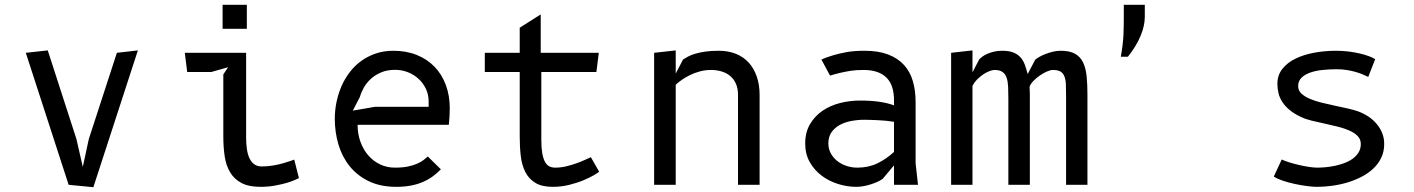

<svg xmlns="http://www.w3.org/2000/svg" viewBox="-20 -770 5890 800"><path d="M554.5 -560 369 10 266 0 87.5 -550 179 -560 298.5 -190.5 325 -74.5 350 -190.5 467 -550Z M907.5 -750H1008.5V-650H907.5ZM1005.5 -196.5Q1005.5 -170.5 1008.8 -148.5Q1012 -126.5 1019.5 -110.5Q1027 -94.5 1039.5 -85.5Q1052 -76.5 1070.5 -76.5Q1095 -76.5 1118.2 -80.5Q1141.5 -84.5 1160 -89.8Q1178.5 -95 1190.8 -99.5Q1203 -104 1206 -105L1225.5 -28Q1222.5 -26.5 1209.5 -20.5Q1196.5 -14.5 1175.5 -8.2Q1154.5 -2 1126.5 3.2Q1098.5 8.5 1065.5 8.5Q1016.5 8.5 986.2 -7.5Q956 -23.5 939 -51.8Q922 -80 916.2 -118.5Q910.5 -157 910.5 -201.5V-460L930.5 -490L860.5 -470H760L750 -550H1005.5V-250.5Z M1817 -64.5Q1801.5 -48.5 1783 -35Q1764.5 -21.5 1742 -11.8Q1719.5 -2 1692.2 3.2Q1665 8.5 1631.5 8.5Q1565 8.5 1516.5 -15Q1468 -38.5 1436.5 -78Q1405 -117.5 1390 -168.5Q1375 -219.5 1375 -275Q1375 -310.5 1382.2 -345.2Q1389.5 -380 1403.2 -411.5Q1417 -443 1437.8 -470Q1458.5 -497 1485.8 -516.5Q1513 -536 1546.2 -547.2Q1579.5 -558.5 1619 -558.5Q1673 -558.5 1716.5 -541Q1760 -523.5 1790.5 -492Q1821 -460.5 1837.5 -416.2Q1854 -372 1854 -319Q1854 -303.5 1853 -285Q1852 -266.5 1850 -250H1470Q1470 -211.5 1482 -178.8Q1494 -146 1514.8 -122.2Q1535.5 -98.5 1563.8 -85Q1592 -71.5 1625 -71.5Q1657 -71.5 1679.8 -76.2Q1702.5 -81 1718.2 -88Q1734 -95 1744.5 -103Q1755 -111 1762.5 -118ZM1766 -325V-347Q1766 -375.5 1754.8 -399.5Q1743.5 -423.5 1724.2 -441.2Q1705 -459 1679.8 -469Q1654.5 -479 1626.5 -479Q1593 -479 1567.8 -468.2Q1542.5 -457.5 1524.5 -440.8Q1506.5 -424 1495.5 -404Q1484.5 -384 1479.5 -366L1450 -309L1542.5 -325Z M2235.5 -188Q2235.5 -155 2239.2 -132.8Q2243 -110.5 2250.2 -96.8Q2257.5 -83 2268.2 -77.2Q2279 -71.5 2293 -71.5Q2316.5 -71.5 2339.5 -77Q2362.5 -82.5 2382.5 -89.8Q2402.5 -97 2418 -104.2Q2433.5 -111.5 2442 -115L2476.5 -54.5Q2472 -50.5 2454.8 -40.2Q2437.5 -30 2411.2 -19Q2385 -8 2352 0.2Q2319 8.5 2283 8.5Q2238 8.5 2210.8 -8Q2183.5 -24.5 2169 -53Q2154.5 -81.5 2150 -119.2Q2145.5 -157 2145.5 -200V-470H2000V-550H2145.5V-654.5L2233 -710V-550H2475L2465 -470H2235.5Z M2795.5 0H2705.5V-550L2795.5 -560V-463.5L2826 -522Q2835 -528 2847.2 -534.5Q2859.5 -541 2877 -546.2Q2894.5 -551.5 2918.5 -555Q2942.5 -558.5 2975 -558.5Q3014.5 -558.5 3046.2 -545.8Q3078 -533 3099.8 -509Q3121.5 -485 3133.2 -451Q3145 -417 3145 -375V0H3055V-375Q3055 -402 3046.2 -421.5Q3037.5 -441 3022 -453.8Q3006.5 -466.5 2986 -472.5Q2965.5 -478.5 2942.5 -478.5Q2918.5 -478.5 2896.2 -472.5Q2874 -466.5 2855 -457.2Q2836 -448 2820.8 -437.2Q2805.5 -426.5 2795.5 -417Z M3805 0H3705V-81L3658 -25Q3649.5 -18.5 3636.2 -12.5Q3623 -6.5 3608 -1.8Q3593 3 3577.5 5.8Q3562 8.5 3548 8.5Q3510.5 8.5 3472.5 -3.2Q3434.5 -15 3404 -37.8Q3373.5 -60.5 3354.2 -94.2Q3335 -128 3335 -172Q3335 -218.5 3354.8 -252.2Q3374.5 -286 3406.5 -308Q3438.5 -330 3479.5 -340.5Q3520.5 -351 3562.5 -351Q3610 -351 3645 -345.8Q3680 -340.5 3705 -331V-352.5Q3705 -382 3697.8 -405.5Q3690.5 -429 3675 -445.2Q3659.5 -461.5 3635.2 -470Q3611 -478.5 3577.5 -478.5Q3546 -478.5 3523.2 -474.8Q3500.5 -471 3481 -466.5Q3469.5 -464 3459 -461Q3448.5 -458 3438.5 -455L3402.5 -522Q3423.5 -531.5 3452.5 -540Q3476.5 -547 3507.2 -552.8Q3538 -558.5 3582.5 -558.5Q3640 -558.5 3680.5 -543Q3721 -527.5 3746.5 -499.5Q3772 -471.5 3783.5 -432.2Q3795 -393 3795 -345V-90ZM3705 -262.5 3675 -266.5Q3668 -267 3656.5 -268Q3645 -269 3631.8 -269.5Q3618.5 -270 3605.2 -270.5Q3592 -271 3582.5 -271Q3554.5 -271 3527.5 -266Q3500.5 -261 3479.2 -249.5Q3458 -238 3444.8 -219.2Q3431.5 -200.5 3431.5 -172.5Q3431.5 -150 3441.5 -131.5Q3451.5 -113 3468.2 -99.5Q3485 -86 3506.8 -78.8Q3528.5 -71.5 3552 -71.5Q3598.5 -71.5 3635.5 -89.2Q3672.5 -107 3705 -137Z M4032 0H3943V-550L4032 -560V-468.5Q4042.5 -488.5 4048.2 -499.8Q4054 -511 4056.8 -516.2Q4059.5 -521.5 4060.2 -522.8Q4061 -524 4061 -524Q4065.5 -528.5 4073.8 -534.5Q4082 -540.5 4094 -545.8Q4106 -551 4121.5 -554.8Q4137 -558.5 4156.5 -558.5Q4184.5 -558.5 4202.5 -551.2Q4220.5 -544 4232 -531.2Q4243.5 -518.5 4250 -500.5Q4256.5 -482.5 4262 -461.5L4293.5 -521.5Q4298.5 -526 4309.8 -532.5Q4321 -539 4335.8 -544.8Q4350.5 -550.5 4367 -554.5Q4383.5 -558.5 4399.5 -558.5Q4437.5 -558.5 4459.8 -545.8Q4482 -533 4493.2 -509Q4504.5 -485 4507.8 -451Q4511 -417 4511 -375V0H4422V-370Q4422 -397 4421.2 -417.2Q4420.5 -437.5 4415.2 -451.2Q4410 -465 4398.8 -471.8Q4387.5 -478.5 4367 -478.5Q4357 -478.5 4342.5 -472.2Q4328 -466 4313.8 -456.2Q4299.5 -446.5 4287.2 -434.2Q4275 -422 4270 -409.5Q4270 -406.5 4270.2 -399.8Q4270.5 -393 4270.8 -385.8Q4271 -378.5 4271 -372.2Q4271 -366 4271 -363.5V0H4181.5V-360Q4181.5 -387 4180.5 -409Q4179.5 -431 4174.2 -446.2Q4169 -461.5 4157.2 -470Q4145.5 -478.5 4124 -478.5Q4116 -478.5 4103.5 -474Q4091 -469.5 4077.8 -460.8Q4064.5 -452 4052.2 -439.8Q4040 -427.5 4032 -412Z M4662.5 -750H4750V-700Q4750 -662.5 4732.2 -620Q4714.5 -577.5 4679.5 -533.5H4650Q4654.5 -558.5 4657.2 -580.5Q4660 -602.5 4661 -622.8Q4662 -643 4662.2 -662Q4662.5 -681 4662.5 -700Z M5681 -449.5Q5671.5 -454 5658.2 -459.8Q5645 -465.5 5628.5 -470.2Q5612 -475 5592.2 -478.2Q5572.5 -481.5 5550 -481.5Q5519.5 -481.5 5490.5 -478.5Q5461.5 -475.5 5439 -467.5Q5416.5 -459.5 5402.8 -446Q5389 -432.5 5389 -411Q5389 -393 5402.5 -380.2Q5416 -367.5 5437.8 -358.2Q5459.5 -349 5487 -342.2Q5514.5 -335.5 5542.5 -329.5Q5570.5 -323.5 5596.5 -317.8Q5622.5 -312 5641.5 -305Q5663.5 -296.5 5682.8 -283.5Q5702 -270.5 5716.5 -253.2Q5731 -236 5739.2 -215.2Q5747.5 -194.5 5747.5 -170.5Q5747.5 -138 5735 -112.2Q5722.5 -86.5 5701.2 -66.8Q5680 -47 5652 -32.8Q5624 -18.5 5592.8 -9.2Q5561.5 0 5529.2 4.2Q5497 8.5 5467.5 8.5Q5450.5 8.5 5425.2 5.2Q5400 2 5373.8 -3.8Q5347.5 -9.5 5324 -17.5Q5300.5 -25.5 5287.5 -34.5L5320.5 -105.5Q5332.5 -99.5 5352 -93.5Q5371.5 -87.5 5393 -82.5Q5414.5 -77.5 5434.8 -74.5Q5455 -71.5 5468.5 -71.5Q5484 -71.5 5503.2 -73.2Q5522.5 -75 5542.8 -79.2Q5563 -83.5 5582.2 -90.8Q5601.5 -98 5616.5 -109Q5631.5 -120 5640.8 -135Q5650 -150 5650 -170Q5650 -189.5 5637 -203Q5624 -216.5 5602.5 -226Q5581 -235.5 5554.2 -242.2Q5527.5 -249 5499.5 -255Q5471.5 -261 5445.5 -267.2Q5419.5 -273.5 5400 -283Q5371.5 -296.5 5352.8 -312.2Q5334 -328 5322.8 -345.5Q5311.5 -363 5307 -382Q5302.5 -401 5302.5 -421Q5302.5 -456.5 5322.8 -482.5Q5343 -508.5 5377 -525.2Q5411 -542 5455 -550.2Q5499 -558.5 5547 -558.5Q5573 -558.5 5597.8 -555.5Q5622.5 -552.5 5644.2 -547.5Q5666 -542.5 5683 -536.2Q5700 -530 5710 -523.5Z"/></svg>

Font: B612 Mono
Style: Regular
Weight: 400
Version: Version 1.005